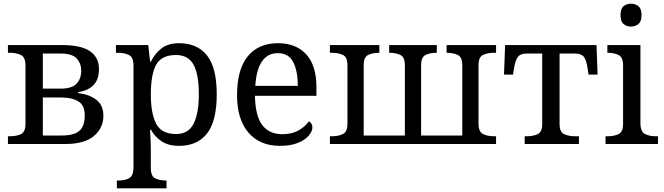

<svg xmlns="http://www.w3.org/2000/svg" viewBox="-20 -780 3597 1040"><path d="M23 0V-42H36Q69 -42 93.5 -53.5Q118 -65 118 -109V-426Q118 -470 93.5 -482Q69 -494 36 -494H23V-536H314Q419 -536 467.5 -502.5Q516 -469 516 -407Q516 -347 485 -317.5Q454 -288 403 -281V-276Q466 -268 503 -238.5Q540 -209 540 -153Q540 -87 489 -43.5Q438 0 333 0ZM309 -300Q370 -300 395 -327Q420 -354 420 -397Q420 -436 395.5 -463Q371 -490 309 -490H212V-300ZM314 -46Q381 -46 410 -71.5Q439 -97 439 -156Q439 -209 405 -230.5Q371 -252 308 -252H212V-46Z M613 240V198H621Q655 198 679 185.5Q703 173 703 126V-426Q703 -470 678.5 -482Q654 -494 621 -494H608V-536H783L793 -446H797Q820 -492 856 -519Q892 -546 950 -546Q1049 -546 1101.5 -479.5Q1154 -413 1154 -269Q1154 -124 1101.5 -57Q1049 10 950 10Q892 10 855.5 -14.5Q819 -39 797 -78H793Q795 -49 796 -16.5Q797 16 797 35V131Q797 175 821.5 186.5Q846 198 879 198H882V240ZM934 -54Q1000 -54 1028.5 -109.5Q1057 -165 1057 -270Q1057 -377 1028.5 -429.5Q1000 -482 933 -482Q855 -482 826 -429.5Q797 -377 797 -269Q797 -165 826 -109.5Q855 -54 934 -54Z M1496 10Q1387 10 1325.5 -62Q1264 -134 1264 -264Q1264 -404 1322 -475Q1380 -546 1486 -546Q1583 -546 1638.5 -486Q1694 -426 1694 -307V-261H1361Q1363 -152 1400.5 -102.5Q1438 -53 1510 -53Q1562 -53 1598.5 -74.5Q1635 -96 1653 -123Q1660 -120 1666 -111Q1672 -102 1672 -89Q1672 -69 1653 -46Q1634 -23 1595 -6.5Q1556 10 1496 10ZM1593 -315Q1593 -395 1568.5 -443.5Q1544 -492 1484 -492Q1429 -492 1398.5 -446.5Q1368 -401 1363 -315Z M1767 0V-42H1780Q1813 -42 1837.5 -54Q1862 -66 1862 -110V-427Q1862 -471 1837.5 -482.5Q1813 -494 1780 -494H1767V-536H2035V-494H2032Q1999 -494 1974.5 -482.5Q1950 -471 1950 -427V-46H2173V-427Q2173 -471 2148.5 -482.5Q2124 -494 2091 -494H2088V-536H2346V-494H2343Q2310 -494 2285.5 -482.5Q2261 -471 2261 -427V-46H2484V-427Q2484 -471 2459.5 -482.5Q2435 -494 2402 -494H2399V-536H2667V-494H2654Q2621 -494 2596.5 -482.5Q2572 -471 2572 -427V-110Q2572 -66 2596.5 -54Q2621 -42 2654 -42H2667V0Z M2822 0V-42H2835Q2868 -42 2892.5 -53.5Q2917 -65 2917 -109V-490H2834Q2800 -490 2786 -473Q2772 -456 2764 -409L2759 -376H2710L2716 -536H3211L3217 -376H3168L3163 -409Q3156 -456 3142 -473Q3128 -490 3093 -490H3011V-109Q3011 -65 3035.5 -53.5Q3060 -42 3093 -42H3116V0Z M3398 -636Q3374 -636 3357.5 -650Q3341 -664 3341 -698Q3341 -733 3357.5 -746.5Q3374 -760 3398 -760Q3421 -760 3438 -746.5Q3455 -733 3455 -698Q3455 -664 3438 -650Q3421 -636 3398 -636ZM3260 0V-42H3273Q3306 -42 3330.5 -53.5Q3355 -65 3355 -109V-426Q3355 -470 3330.5 -482Q3306 -494 3273 -494H3270V-536H3449V-114Q3449 -67 3473 -54.5Q3497 -42 3531 -42H3544V0Z"/></svg>

Font: NotoSerif-Regular
Style: Regular
Weight: 400
Designer: Monotype Design Team
Foundry: Monotype Imaging Inc.
Version: Version 2.007; ttfautohint (v1.8) -l 8 -r 50 -G 200 -x 14 -D